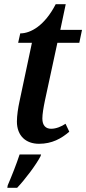

<svg xmlns="http://www.w3.org/2000/svg" viewBox="-20 -679 413 920"><path d="M167 10C229 10 274 -15 312 -48L294 -86C275 -73 249 -62 225 -62C199 -62 183 -78 183 -111C183 -132 188 -162 195 -196L255 -474H360L373 -536H269L295 -659H247C194 -556 127 -519 77 -519L67 -474H133L73 -191C67 -164 61 -125 61 -97C61 -28 104 10 167 10ZM17 209 15 221H62C101 180 154 109 174 70L177 61H74C59 107 36 165 17 209Z"/></svg>

Font: Noto Serif Condensed SemiBold
Style: Italic
Weight: 600
Width: 3
Italic angle: -12°
Designer: Monotype Design Team
Foundry: Monotype Imaging Inc.
Version: Version 2.014